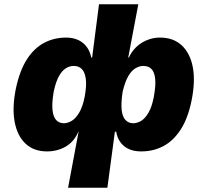

<svg xmlns="http://www.w3.org/2000/svg" viewBox="-20 -694 966 894"><path d="M297 180 346 -81H345Q325 -34 286 -11.5Q247 11 199 11Q137 11 98.5 -25.5Q60 -62 48 -128Q36 -194 54 -282Q72 -366 105.5 -418Q139 -470 185.5 -494.5Q232 -519 287 -519Q335 -519 365.5 -494.5Q396 -470 405 -426H409L441 -674H624L577 -426H580Q601 -471 640.5 -495Q680 -519 725 -519Q788 -519 827 -482Q866 -445 878 -380Q890 -315 872 -226Q855 -142 820.5 -89.5Q786 -37 739.5 -13Q693 11 638 11Q588 11 558 -13.5Q528 -38 521 -81H515L480 180ZM279 -120Q297 -121 315 -132Q333 -143 349 -170Q365 -197 374 -242Q384 -295 379.5 -327Q375 -359 360.5 -373Q346 -387 324 -387Q304 -387 286.5 -376Q269 -365 254.5 -339.5Q240 -314 230 -267Q221 -214 224.5 -181.5Q228 -149 242 -134.5Q256 -120 279 -120ZM601 -120Q621 -121 638.5 -132Q656 -143 671.5 -169.5Q687 -196 696 -242Q706 -296 702.5 -327.5Q699 -359 685 -373Q671 -387 647 -387Q629 -387 610.5 -376Q592 -365 577 -339Q562 -313 551 -267Q543 -214 546.5 -182Q550 -150 564.5 -135Q579 -120 601 -120Z"/></svg>

Font: Nunito Sans 7pt SemiCondensed Black
Style: Italic
Weight: 900
Width: 4
Italic angle: -9°
Designer: Vernon Adams
Foundry: Vernon Adams
Version: Version 3.101;gftools[0.9.27]